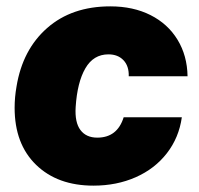

<svg xmlns="http://www.w3.org/2000/svg" viewBox="-20 -574 626 604"><path d="M26 -235Q26 -268 32 -302Q51 -418 128.5 -486Q206 -554 327 -554Q399 -554 453.5 -526.5Q508 -499 538.5 -449Q569 -399 570 -334H385Q386 -366 368.5 -384.5Q351 -403 321 -403Q274 -403 248.5 -359Q223 -315 218 -237Q215 -189 233 -165Q251 -141 286 -141Q349 -141 369 -205H552Q543 -141 505 -92Q467 -43 407 -16.5Q347 10 274 10Q161 10 93.5 -55.5Q26 -121 26 -235Z"/></svg>

Font: Mona Sans Black
Style: Italic
Weight: 900
Italic angle: -11.7°
Designer: Deni Anggara
Foundry: GitHub
Version: Version 2.000